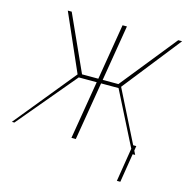

<svg xmlns="http://www.w3.org/2000/svg" viewBox="-147 -847 1111 1145"><g transform="rotate(15 408.5 -274.5)"><path d="M495.7 -727.3 438.6 -382.1H535.5L812.5 -727.3H836.6L555.4 -370.7L741.5 0H724.4L542.6 -359.4H434.7L375 0H348L407.7 -359.4H296.9L-4.3 0H-19.9L285.5 -375L130.7 -727.3H154.8L311.1 -382.1H411.6L468.8 -727.3ZM734.4 -52.6 697.4 177.6H676.1L713.1 -52.6Z"/></g></svg>

Font: Inter UI Thin
Style: Italic
Weight: 100
Italic angle: -9.39999°
Designer: Rasmus Andersson
Foundry: rsms
Version: 3.2;8d6f07862